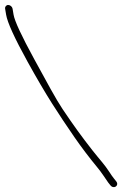

<svg xmlns="http://www.w3.org/2000/svg" viewBox="-90 -692 533 773"><path d="M-69.4 -657 -65.4 -633C-60.2 -601.5 -31.3 -538.2 21.1 -443.3C97.8 -304.6 143.7 -236 210.5 -138.5C240 -96.1 270.4 -56.2 300.7 -19.5C320.4 4.3 329.7 20.3 345.7 43L354.5 54C368 71.3 391.4 55.3 377.8 38L369 27C363.1 19.7 357 11 350.7 1C331.9 -28.6 307.7 -54 282.7 -86C237.7 -143.4 206.8 -186.2 161.9 -252.9C135.1 -292.8 99.4 -359.7 48 -453.5C-3.3 -547.4 -31.1 -607.2 -35.4 -633L-39.4 -657C-40.7 -664.9 -49 -672 -56.9 -672C-64.8 -672 -70.7 -664.9 -69.4 -657Z"/></svg>

Font: MewTooHand
Style: CondLta
Weight: 400
Designer: Mew Too, Robert Jablonski
Version: Version 0.77